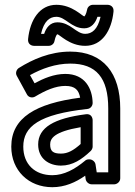

<svg xmlns="http://www.w3.org/2000/svg" viewBox="-20 -743 563 800"><path d="M77 -132C77 -216 143 -267 344 -289C357 -290 366 -302 366 -314C365 -373 335 -435 252 -435C205 -435 161 -416 124 -396L105 -430C154 -457 211 -478 273 -478C381 -478 431 -419 431 -291V-25H383L378 -58C376 -70 364 -79 353 -79H350C344 -79 338 -77 334 -73C292 -38 247 -13 198 -13C125 -13 77 -59 77 -132ZM27 -132C27 -33 99 37 198 37C250 37 295 17 335 -11L337 4C339 15 350 25 362 25H456C467 25 481 15 481 0V-291C481 -437 411 -528 273 -528C188 -528 115 -495 59 -460C49 -454 43 -439 50 -427L92 -350C99 -336 116 -334 127 -341C169 -366 211 -385 252 -385C294 -385 308 -367 314 -336C130 -312 27 -253 27 -132ZM139 -141C139 -81 185 -53 234 -53C283 -53 321 -79 358 -114C363 -119 366 -126 366 -132V-242C366 -252 360 -270 338 -267C206 -250 139 -212 139 -141ZM189 -141C189 -166 205 -194 316 -213V-143C286 -116 262 -103 234 -103C201 -103 189 -113 189 -141ZM151 -602C163 -655 187 -673 215 -673C253 -673 277 -625 331 -625C361 -625 378 -648 386 -673H399C387 -620 363 -602 335 -602C297 -602 274 -650 219 -650C189 -650 172 -627 164 -602ZM97 -580C95 -559 111 -552 122 -552H183C194 -552 205 -560 207 -572C211 -592 217 -599 218 -600H219C228 -600 269 -552 335 -552C405 -552 445 -615 453 -695C455 -716 439 -723 428 -723H367C356 -723 345 -715 343 -703C339 -683 333 -676 332 -675H331C323 -675 281 -723 215 -723C145 -723 105 -660 97 -580Z"/></svg>

Font: Falling Sky
Style: Ou
Weight: 400
Designer: Paul D. Hunt
Foundry: Adobe Systems Incorporated
Version: Version 1.02